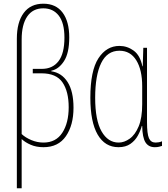

<svg xmlns="http://www.w3.org/2000/svg" viewBox="-20 -785 908 1037"><path d="M71 232V-576Q71 -665 108 -715Q145 -765 214 -765Q282 -765 318 -717Q354 -669 354 -583Q354 -498 325.5 -454.5Q297 -411 257 -403V-400Q313 -392 345 -342Q377 -292 377 -203Q377 -109 336 -49.5Q295 10 215 10Q176 10 146 -3Q116 -16 97 -34V232ZM215 -15Q282 -15 316.5 -68Q351 -121 351 -206Q351 -291 317.5 -340Q284 -389 204 -389H157V-413H206Q264 -413 296 -454.5Q328 -496 328 -582Q328 -661 297.5 -700.5Q267 -740 214 -740Q157 -740 127 -696Q97 -652 97 -572V-61Q117 -42 149 -28.5Q181 -15 215 -15Z M620 10Q547 10 507.5 -58Q468 -126 468 -257Q468 -403 511.5 -470Q555 -537 625 -537Q667 -537 702 -511.5Q737 -486 749 -427H751L754 -527H774V-126Q774 -62 784.5 -38.5Q795 -15 820 -15Q827 -15 837 -16.5Q847 -18 855 -22V3Q849 5 839.5 7.5Q830 10 816 10Q782 10 765.5 -16.5Q749 -43 748 -105H746Q739 -79 724.5 -52.5Q710 -26 684.5 -8Q659 10 620 10ZM621 -15Q651 -15 680.5 -36Q710 -57 729 -102.5Q748 -148 748 -222V-319Q748 -408 716 -459.5Q684 -511 625 -511Q559 -511 526.5 -444.5Q494 -378 494 -257Q494 -136 528.5 -75.5Q563 -15 621 -15Z"/></svg>

Font: Noto Sans ExtraCondensed Thin
Style: Regular
Weight: 100
Width: 2
Designer: Monotype Design Team
Foundry: Monotype Imaging Inc.
Version: Version 2.013; ttfautohint (v1.8.4.7-5d5b)